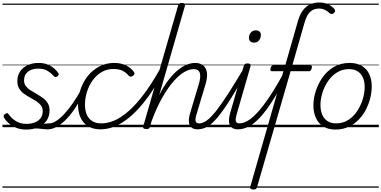

<svg xmlns="http://www.w3.org/2000/svg" viewBox="-20 -1027 3078 1550"><path d="M249 -7Q277 -16 302 -21.5Q327 -27 347 -29Q367 -31 378 -31Q387 -31 390.5 -23.5Q394 -16 392 -7Q390 2 382.5 9.5Q375 17 364 17Q343 17 323 14Q303 11 280 10Q257 9 227 15ZM192 19Q145 19 109.5 4Q74 -11 49.5 -33Q25 -55 13 -76Q8 -84 9.5 -92Q11 -100 20 -106Q30 -113 37 -113.5Q44 -114 50 -104Q74 -70 110 -48.5Q146 -27 194 -27Q231 -27 260.5 -38.5Q290 -50 307.5 -73Q325 -96 325 -130Q325 -157 310 -176.5Q295 -196 271.5 -211Q248 -226 222 -240Q196 -254 172.5 -271Q149 -288 134.5 -312.5Q120 -337 120 -372Q120 -416 141.5 -449Q163 -482 202 -500.5Q241 -519 292 -519Q333 -519 364.5 -506Q396 -493 417.5 -474Q439 -455 450 -438Q455 -430 454 -424Q453 -418 442 -410Q435 -404 428 -405Q421 -406 414 -413Q387 -442 359 -457.5Q331 -473 288 -473Q237 -473 205.5 -448Q174 -423 174 -378Q174 -351 188.5 -332Q203 -313 226.5 -298Q250 -283 276.5 -268Q303 -253 326.5 -236Q350 -219 365 -195Q380 -171 380 -136Q380 -86 354.5 -51Q329 -16 286.5 1.5Q244 19 192 19ZM0 478H535V488H0ZM0 -20H535V0H0ZM0 -505H535V-500H0ZM0 -998H535V-988H0Z M365 17Q354 17 349 9.5Q344 2 345.5 -7Q347 -16 355 -23.5Q363 -31 378 -31Q403 -31 434.5 -51Q466 -71 500 -108Q534 -145 569 -195.5Q604 -246 637 -307Q642 -316 650.5 -315Q659 -314 665 -307.5Q671 -301 667 -292Q632 -224 595 -167Q558 -110 519.5 -69Q481 -28 442 -5.5Q403 17 365 17ZM535 478V488ZM535 -20V0ZM535 -505V-500ZM535 -998V-988Z M792 17Q704 17 657 -36.5Q610 -90 610 -182Q610 -247 631 -307.5Q652 -368 690.5 -415.5Q729 -463 783 -491Q837 -519 902 -519Q957 -519 998 -498.5Q1039 -478 1061 -446Q1067 -438 1065 -430.5Q1063 -423 1053 -415Q1043 -408 1035 -408Q1027 -408 1020 -415Q1000 -439 972 -454.5Q944 -470 896 -470Q843 -470 801 -445.5Q759 -421 728.5 -379Q698 -337 682 -285.5Q666 -234 666 -181Q666 -135 680.5 -101.5Q695 -68 724.5 -49.5Q754 -31 797 -31Q808 -31 812.5 -23.5Q817 -16 816 -6.5Q815 3 809 10Q803 17 792 17ZM535 478H1070V488H535ZM535 -20H1070V0H535ZM535 -505H1070V-500H535ZM535 -998H1070V-988H535Z M791 17Q782 17 777.5 10Q773 3 773.5 -6.5Q774 -16 780 -23.5Q786 -31 796 -31Q877 -31 957.5 -83.5Q1038 -136 1117 -235Q1196 -334 1271 -469Q1276 -477 1284.5 -475Q1293 -473 1299 -465.5Q1305 -458 1300 -449Q1225 -304 1141 -199.5Q1057 -95 969 -39Q881 17 791 17ZM1070 478V488ZM1070 -20V0ZM1070 -505V-500ZM1070 -998V-988Z M1575 17Q1549 17 1533.5 7.5Q1518 -2 1510.5 -19.5Q1503 -37 1504.5 -61Q1506 -85 1515 -114L1584 -345Q1603 -407 1593 -438Q1583 -469 1542 -469Q1510 -469 1469.5 -446.5Q1429 -424 1384.5 -374.5Q1340 -325 1293.5 -245Q1247 -165 1204 -50L1191 -4Q1188 6 1182 10.5Q1176 15 1161 15Q1149 15 1140.5 10Q1132 5 1136 -6L1418 -983Q1422 -994 1428.5 -998.5Q1435 -1003 1449 -1003Q1465 -1003 1471 -997.5Q1477 -992 1473 -980L1266 -261Q1302 -332 1340.5 -381.5Q1379 -431 1416.5 -461.5Q1454 -492 1489.5 -505.5Q1525 -519 1555 -519Q1592 -519 1617.5 -501Q1643 -483 1650 -444Q1657 -405 1638 -343L1570 -116Q1555 -71 1558.5 -51Q1562 -31 1588 -31Q1599 -31 1604 -23.5Q1609 -16 1607.5 -7Q1606 2 1598 9.5Q1590 17 1575 17ZM1070 478H1746V488H1070ZM1070 -20H1746V0H1070ZM1070 -505H1746V-500H1070ZM1070 -998H1746V-988H1070Z M1576 17Q1565 17 1560 9.5Q1555 2 1556.5 -7Q1558 -16 1566 -23.5Q1574 -31 1589 -31Q1617 -31 1649.5 -54.5Q1682 -78 1723.5 -130Q1765 -182 1820 -267.5Q1875 -353 1949 -476Q1954 -486 1963.5 -485Q1973 -484 1978.5 -477Q1984 -470 1979 -460Q1900 -321 1842 -229Q1784 -137 1739.5 -83Q1695 -29 1656 -6Q1617 17 1576 17ZM1746 478V488ZM1746 -20V0ZM1746 -505V-500ZM1746 -998V-988Z M1902 17Q1875 17 1858.5 7.5Q1842 -2 1834.5 -19.5Q1827 -37 1828.5 -61Q1830 -85 1838 -114L1948 -495Q1952 -506 1958 -510.5Q1964 -515 1977 -515Q1993 -515 1999.5 -509Q2006 -503 2002 -491L1894 -116Q1880 -71 1883.5 -51Q1887 -31 1914 -31Q1925 -31 1929.5 -23.5Q1934 -16 1932.5 -7Q1931 2 1923 9.5Q1915 17 1902 17ZM2030 -683Q2012 -683 2001 -692.5Q1990 -702 1990 -721Q1990 -745 2004.5 -763.5Q2019 -782 2046 -782Q2064 -782 2075 -772.5Q2086 -763 2086 -744Q2086 -721 2072 -702Q2058 -683 2030 -683ZM1746 478H2071V488H1746ZM1746 -20H2071V0H1746ZM1746 -505H2071V-500H1746ZM1746 -998H2071V-988H1746Z M1901 17Q1890 17 1885 9.5Q1880 2 1881.5 -7Q1883 -16 1891 -23.5Q1899 -31 1914 -31Q1943 -31 1979 -51.5Q2015 -72 2057.5 -118Q2100 -164 2152 -240.5Q2204 -317 2265 -429Q2271 -439 2280 -438Q2289 -437 2294.5 -429.5Q2300 -422 2294 -411Q2229 -289 2175.5 -206.5Q2122 -124 2075.5 -75Q2029 -26 1986 -4.5Q1943 17 1901 17ZM2071 478V488ZM2071 -20V0ZM2071 -505V-500ZM2071 -998V-988Z M2326 -452 2055 484Q2052 494 2045.5 498.5Q2039 503 2025 503Q2014 503 2005.5 498Q1997 493 2000 482L2268 -452H2175Q2168 -452 2164 -458Q2160 -464 2164 -476Q2169 -500 2186 -500H2283L2386 -860Q2402 -914 2427 -946Q2452 -978 2485.5 -992.5Q2519 -1007 2559 -1007Q2602 -1007 2634 -989.5Q2666 -972 2681 -952Q2687 -943 2685 -935.5Q2683 -928 2674 -921Q2667 -914 2658.5 -914Q2650 -914 2643 -919Q2628 -934 2605.5 -946Q2583 -958 2555 -958Q2514 -958 2485.5 -933Q2457 -908 2439 -846L2340 -500H2486Q2502 -500 2497 -477Q2490 -452 2475 -452ZM2071 478H2437V488H2071ZM2071 -20H2437V0H2071ZM2071 -505H2437V-500H2071ZM2071 -998H2437V-988H2071Z M2688 19Q2631 19 2591 -5.5Q2551 -30 2530.5 -74.5Q2510 -119 2510 -177Q2510 -232 2529 -291.5Q2548 -351 2584.5 -403Q2621 -455 2676 -487Q2731 -519 2804 -519Q2860 -519 2900 -495.5Q2940 -472 2960.5 -429.5Q2981 -387 2981 -330Q2981 -288 2970 -240Q2959 -192 2936 -146Q2913 -100 2877.5 -63Q2842 -26 2794.5 -3.5Q2747 19 2688 19ZM2693 -31Q2750 -31 2793 -59.5Q2836 -88 2865 -132.5Q2894 -177 2909 -228Q2924 -279 2924 -324Q2924 -369 2909.5 -401.5Q2895 -434 2867 -451.5Q2839 -469 2798 -469Q2743 -469 2699.5 -441.5Q2656 -414 2626.5 -369.5Q2597 -325 2582 -275Q2567 -225 2567 -180Q2567 -135 2581.5 -101Q2596 -67 2624.5 -49Q2653 -31 2693 -31ZM2437 478H3038V488H2437ZM2437 -20H3038V0H2437ZM2437 -505H3038V-500H2437ZM2437 -998H3038V-988H2437Z"/></svg>

Font: Playwrite AU SA Guides
Style: Regular
Weight: 400
Designer: Veronika Burian, José Scaglione
Foundry: TypeTogether
Version: Version 1.003